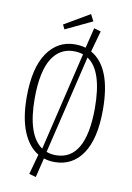

<svg xmlns="http://www.w3.org/2000/svg" viewBox="-106 -951 780 1133"><g transform="rotate(10 284.0 -384.5)"><path d="M366.2 -846.2 206.1 -770 192.9 -796.9 345.2 -886.2ZM383.8 -668.9Q512.2 -596.7 512.2 -340.8Q512.2 -168.5 451.9 -78.6Q391.6 11.2 284.2 11.2Q249.5 11.2 219.2 1L190.9 117.2L149.9 106L183.1 -15.1Q122.6 -51.3 89.4 -133.1Q56.2 -214.8 56.2 -339.8Q56.2 -512.7 117.9 -603.3Q179.7 -693.8 284.2 -693.8Q318.4 -693.8 348.1 -685.1L377.9 -807.1L418.9 -794.9ZM104 -339.8Q104 -119.6 199.2 -54.2L339.8 -644Q314.5 -652.8 284.2 -652.8Q242.7 -652.8 210.2 -634.8Q177.7 -616.7 153.8 -579.6Q129.9 -542.5 116.9 -481.9Q104 -421.4 104 -339.8ZM284.2 -29.8Q462.4 -29.8 463.9 -340.8Q463.9 -568.4 369.1 -629.9L228 -40Q253.9 -29.8 284.2 -29.8Z"/></g></svg>

Font: Fira Sans Compressed ExtraLight
Style: Regular
Weight: 250
Width: 1
Designer: Carrois Corporate & Edenspiekermann AG
Foundry: Carrois Corporate GbR & Edenspiekermann AG
Version: Version 4.203;PS 004.203;hotconv 1.0.88;makeotf.lib2.5.64775